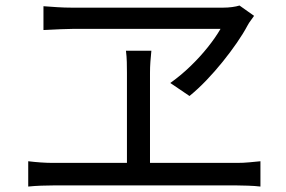

<svg xmlns="http://www.w3.org/2000/svg" viewBox="-20 -712 1040 698"><path d="M903.7 -654.4Q897.5 -645.1 891.5 -637.4Q885.6 -629.8 880.6 -620.6Q864.5 -590.2 841.1 -556.4Q817.7 -522.5 789.6 -487.6Q761.5 -452.7 730.8 -420.6Q700.2 -388.6 668.9 -363L599.1 -410.3Q637.3 -437.5 671.9 -470.9Q706.5 -504.2 734.8 -539.6Q763.2 -575 781.7 -607Q762.4 -607 720.4 -607Q678.4 -607 623.6 -607Q568.7 -607 509.7 -607Q450.6 -607 396.4 -607Q342.2 -607 302.1 -607Q261.9 -607 244.7 -607Q226.6 -607 201.1 -605.8Q175.7 -604.6 156.9 -603.7Q138 -602.8 138 -602.8V-689.4Q161.6 -687.6 188.3 -685.9Q215 -684.2 240 -684.2Q260 -684.2 301.6 -684.2Q343.2 -684.2 397.6 -684.2Q452.1 -684.2 510.9 -684.2Q569.7 -684.2 625.2 -684.2Q680.7 -684.2 724.4 -684.2Q768.2 -684.2 791.3 -684.2Q807.8 -684.2 823.7 -686.3Q839.6 -688.4 850.7 -691.9ZM525.3 -447.6Q525.3 -437.2 525.3 -409.6Q525.3 -382 525.3 -345.1Q525.3 -308.1 525.3 -267.9Q525.3 -227.6 525.3 -190Q525.3 -152.4 525.3 -123.6Q525.3 -94.8 525.3 -81.6H441.5Q441.5 -94.8 441.5 -123.6Q441.5 -152.4 441.5 -189.8Q441.5 -227.2 441.5 -267.5Q441.5 -307.7 441.5 -344.7Q441.5 -381.7 441.5 -409.5Q441.5 -437.2 441.5 -448Q441.5 -466 441 -486.4Q440.5 -506.8 437.9 -527.5H530.3Q528.1 -506.4 526.7 -486.9Q525.3 -467.5 525.3 -447.6ZM82.6 -125.8Q105.5 -123 128.7 -121.4Q151.8 -119.8 173.1 -119.8H841.7Q865.2 -119.8 886.3 -121.9Q907.4 -124 926.8 -125.8V-33.8Q906.6 -36.2 881.8 -37Q857 -37.9 841.7 -37.9H173.1Q152.2 -37.9 129.4 -37Q106.5 -36.2 82.6 -33.8Z"/></svg>

Font: Noto Sans TC Thin
Style: Regular
Weight: 100
Designer: Ryoko NISHIZUKA 西塚涼子 (kana, bopomofo & ideographs); Paul D. Hunt (Latin, Greek & Cyrillic); Sandoll Communications 산돌커뮤니
Foundry: Adobe
Version: Version 2.004-H2;hotconv 1.0.118;makeotfexe 2.5.65603